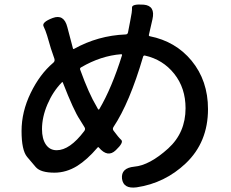

<svg xmlns="http://www.w3.org/2000/svg" viewBox="-20 -798 1040 864"><path d="M595 45Q535 53 529 6Q524 -42 584 -48Q653 -54 737 -130Q815 -201 815 -311Q815 -402 764 -466Q713 -530 632 -548Q626 -549 624 -543Q563 -335 491 -227Q485 -218 491 -210Q513 -180 525.5 -168.5Q538 -157 501 -122Q465 -87 425 -134Q422 -138 419 -134Q372 -79 327 -51Q278 -21 225 -21Q163 -21 141 -46Q121 -69 102 -92Q77 -122 77 -208.5Q77 -295 118 -379.5Q159 -464 219 -515Q228 -522 225 -533L209 -580Q200 -609 192 -638Q185 -661 176 -679.5Q167 -698 217 -717Q268 -736 283 -676L308 -581Q309 -576 313 -578Q421 -638 545 -643Q554 -643 556 -652L566 -704Q575 -746 574 -763.5Q573 -781 627 -777Q680 -772 666 -711L650 -641Q649 -636 654 -635Q770 -612 842 -525Q916 -435 916 -307Q916 -158 816 -63Q722 26 595 45ZM235 -122Q294 -122 359 -208Q366 -217 360 -226Q355 -235 339 -260Q312 -300 263 -426Q261 -431 258 -427Q218 -386 193.5 -328.5Q169 -271 169 -217Q169 -173 186.5 -147.5Q204 -122 235 -122ZM421 -307Q424 -303 427 -307Q483 -402 529 -549Q530 -554 525 -554Q434 -547 345 -495Q338 -491 341 -484Q380 -376 415 -318Z"/></svg>

Font: Resource Han Rounded KR Medium
Style: Regular
Weight: 500
Designer: Cyano Hao (round all glyphs); Ryoko NISHIZUKA 西塚涼子 (kana, bopomofo & ideographs); Paul D. Hunt (Latin, Greek & Cyrillic)
Foundry: Cyano Hao
Version: 0.990